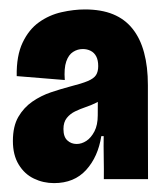

<svg xmlns="http://www.w3.org/2000/svg" viewBox="-20 -690 355 417"><path d="M97.3 -292.3Q74 -292.3 53.7 -302.1Q33.3 -311.8 20.7 -332.5Q8 -353.2 8 -383.8Q8 -415.7 19.8 -436.1Q31.7 -456.5 50.4 -469.4Q69.2 -482.3 90.6 -489.5Q112 -496.7 132 -502Q157.7 -508.5 170.7 -514Q183.7 -519.5 188.5 -526.9Q193.3 -534.3 193.3 -546.5Q193.3 -559.3 189 -567.5Q184.7 -575.7 176.9 -579.6Q169.2 -583.5 159.8 -583.5Q148.5 -583.5 138.8 -577.3Q129 -571.2 123.9 -556.5Q118.8 -541.8 120.7 -516.2L16.3 -524.7Q15.5 -569 29.2 -597.6Q42.8 -626.2 64.9 -641.8Q87 -657.5 113.6 -663.5Q140.2 -669.5 164.3 -669.5Q200 -669.5 225.6 -659Q251.2 -648.5 267.9 -627.5Q284.7 -606.5 292.9 -575.8Q301.2 -545.2 301.2 -505V-433.3Q301.3 -410.8 301.3 -388.5Q301.3 -366.2 301.4 -344.5Q301.5 -322.8 301.5 -301H205.5Q205.8 -321.3 205.3 -348Q204.8 -374.7 205.2 -394.3H200Q193 -349.5 167.1 -320.9Q141.2 -292.3 97.3 -292.3ZM146.5 -377.3Q157.3 -377.3 167.6 -384Q177.8 -390.7 185.1 -404.6Q192.3 -418.5 192.3 -439.5L192.5 -477L207.8 -483.3Q201.7 -473.2 190.3 -467.5Q179 -461.8 166.3 -457.5Q153.7 -453.2 143 -448Q132.3 -442.8 125.1 -433.8Q117.8 -424.7 117.8 -409.8Q117.8 -392.8 126.2 -385.1Q134.5 -377.3 146.5 -377.3Z"/></svg>

Font: Bricolage Grotesque 96pt ExtraBold SemiCondensed
Style: Regular
Weight: 800
Width: 4
Version: Version 1.001;gftools[0.9.33.dev8+g029e19f]